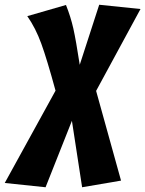

<svg xmlns="http://www.w3.org/2000/svg" viewBox="-109 -566 612 809"><path d="M296 -183 401 195 237 223 194 -57 83 223 -89 205 125 -184Q89 -316 65 -382Q41 -448 6 -498L169 -545Q189 -495 200 -446Q211 -397 227 -293L309 -546L483 -528Z"/></svg>

Font: Fira Sans Condensed ExtraBold
Style: Italic
Weight: 800
Width: 3
Italic angle: -8°
Designer: bBox Type GmbH & Carrois Corporate GbR & Edenspiekermann AG
Foundry: bBox Type GmbH & Carrois Corporate GbR & Edenspiekermann AG
Version: Version 4.301